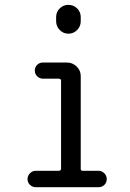

<svg xmlns="http://www.w3.org/2000/svg" viewBox="-20 -780 540 800"><path d="M128.9 0Q115.2 0 105 -9.8Q94.7 -19.5 94.7 -33.7Q94.7 -47.9 105 -58.1Q115.2 -68.4 128.9 -68.4H224.6Q233.4 -68.4 234.4 -76.2V-443.4Q234.4 -452.1 224.6 -452.1H159.2Q145.5 -452.1 135.3 -461.9Q125 -471.7 125 -485.8Q125 -500 134.8 -509.8Q144.5 -519.5 159.2 -519.5H258.8Q282.2 -519.5 299.3 -502.9Q316.4 -486.3 316.4 -462.9V-76.2Q316.4 -68.4 324.2 -68.4H390.6Q404.3 -68.4 414.6 -58.1Q424.8 -47.9 424.8 -33.7Q424.8 -19.5 415 -9.8Q405.3 0 390.6 0ZM213.9 -709Q213.9 -730.5 229 -745.1Q244.1 -759.8 265.1 -759.8Q286.1 -759.8 301.3 -745.1Q316.4 -730.5 316.4 -709V-691.4Q316.4 -669.9 301.3 -654.8Q286.1 -639.6 265.1 -639.6Q244.1 -639.6 229 -654.8Q213.9 -669.9 213.9 -691.4Z"/></svg>

Font: Rounded Mgen+ 1m regular
Style: Regular
Weight: 400
Designer: [Source Han Sans]
Ryoko NISHIZUKA  (kana & ideographs); Paul D. Hunt (Latin, Greek & Cyrillic); Wenlong ZHANG  (bopomofo
Version: Version 1.059.20150602